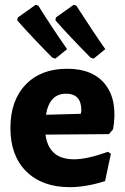

<svg xmlns="http://www.w3.org/2000/svg" viewBox="-20 -762 517 793"><path d="M257 -559 209 -520 196 -524Q107 -614 51 -678L54 -690L127 -742L138 -739Q191 -654 257 -559ZM415 -559 367 -520 354 -524Q265 -614 209 -678L211 -690L284 -742L295 -739Q367 -627 415 -559ZM269 11Q154 11 88.5 -54Q23 -119 23 -233Q23 -347 86 -412.5Q149 -478 257 -478Q366 -478 416.5 -411Q467 -344 447 -228L430 -208L168 -206Q181 -104 286 -104Q339 -104 426 -135L438 -127L414 -14Q334 11 269 11ZM253 -375Q184 -375 170 -288L314 -292L316 -306Q316 -375 253 -375Z"/></svg>

Font: Alegreya Sans SC ExtraBold
Style: Regular
Weight: 800
Designer: Juan Pablo del Peral
Foundry: Huerta Tipografica
Version: Version 2.007